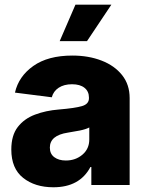

<svg xmlns="http://www.w3.org/2000/svg" viewBox="-20 -790 629 820"><path d="M208 9.8Q129.4 9.8 78.9 -30.3Q28.3 -70.3 28.3 -151.4Q28.3 -211.9 55.9 -247.6Q83.5 -283.2 129.6 -300.5Q175.8 -317.9 231 -322.3Q300.8 -328.1 330.3 -336.9Q359.9 -345.7 359.9 -370.6V-373Q359.9 -399.9 340.8 -415Q321.8 -430.2 287.6 -430.2Q253.4 -430.2 230.7 -415.3Q208 -400.4 201.2 -374.5L43.9 -394.5Q59.6 -463.9 122.3 -508.3Q185.1 -552.7 289.1 -552.7Q358.4 -552.7 413.8 -531.2Q469.2 -509.8 501.5 -469.2Q533.7 -428.7 533.7 -371.1V0H370.1V-76.7H366.2Q320.3 9.8 208 9.8ZM261.2 -104.5Q302.7 -104.5 332 -129.4Q361.3 -154.3 361.3 -194.3V-245.6Q346.7 -237.8 320.1 -232.4Q293.5 -227.1 270 -223.6Q192.9 -211.9 192.9 -159.7Q192.9 -132.8 211.9 -118.7Q231 -104.5 261.2 -104.5ZM234.9 -614.3 302.2 -770H455.6L351.6 -614.3Z"/></svg>

Font: Inter Extra Bold
Style: Regular
Weight: 800
Designer: Rasmus Andersson
Foundry: rsms
Version: Version 4.000;git-3c8e0fc